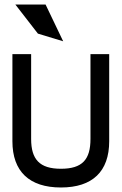

<svg xmlns="http://www.w3.org/2000/svg" viewBox="-20 -820 539 851"><path d="M182 -800H48L148 -671L260 -637ZM381 -204C381 -113 345 -72 250 -72C155 -72 118 -114 118 -204V-580H35V-194C35 -60 110 11 250 11C390 11 464 -60 464 -194V-580H381Z"/></svg>

Font: Charger
Style: Bd
Weight: 400
Designer: Jasper
Foundry: Cannot Into Space Fonts
Version: Version 0.98